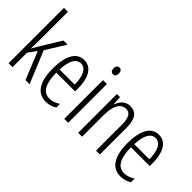

<svg xmlns="http://www.w3.org/2000/svg" viewBox="-39 -1307 1864 1864"><g transform="rotate(45 893.0 -375.0)"><path d="M122 -372V-760H68V0H122V-198L184 -285L300 0H356L220 -330L345 -532H288L154 -312C142 -293 133 -277 121 -255H119C121 -295 122 -330 122 -372Z M567 -542C460 -542 407 -438 407 -265C407 -102 460 10 586 10C629 10 667 -2 700 -23V-74C663 -49 627 -37 590 -37C503 -37 461 -115 460 -263H718V-305C718 -432 675 -542 567 -542ZM567 -496C639 -496 669 -410 668 -307H461C467 -435 505 -496 567 -496Z M860 -732C835 -732 823 -713 823 -686C823 -659 836 -640 860 -640C883 -640 896 -658 896 -686C896 -713 885 -732 860 -732ZM886 -532H832V0H886Z M1199 -542C1133 -542 1093 -496 1074 -440H1071L1066 -532H1023V0H1077V-295C1077 -431 1120 -494 1190 -494C1241 -494 1268 -452 1268 -357V0H1321V-370C1321 -488 1278 -542 1199 -542Z M1592 -542C1485 -542 1432 -438 1432 -265C1432 -102 1485 10 1611 10C1654 10 1692 -2 1725 -23V-74C1688 -49 1652 -37 1615 -37C1528 -37 1486 -115 1485 -263H1743V-305C1743 -432 1700 -542 1592 -542ZM1592 -496C1664 -496 1694 -410 1693 -307H1486C1492 -435 1530 -496 1592 -496Z"/></g></svg>

Font: Noto Sans Lao ExtraCondensed Light
Style: Regular
Weight: 300
Width: 2
Designer: Monotype Design Team
Foundry: Monotype Imaging Inc.
Version: Version 2.003